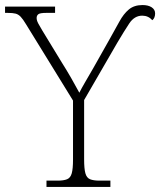

<svg xmlns="http://www.w3.org/2000/svg" viewBox="-30 -740 646 760"><path d="M154 0V-25H198Q222 -25 235.5 -30.5Q249 -36 254 -54Q259 -72 259 -108V-342L73 -644Q61 -664 52 -673.5Q43 -683 32 -686Q21 -689 0 -689H-10V-714H188V-689H154Q128 -689 121.5 -683.5Q115 -678 115 -669Q115 -659 121.5 -647Q128 -635 137 -620L215 -492Q234 -462 251.5 -431.5Q269 -401 284 -373Q292 -389 306.5 -414Q321 -439 339 -470L405 -587Q426 -624 442.5 -654.5Q459 -685 480 -702.5Q501 -720 534 -720Q557 -720 570.5 -711Q584 -702 584 -687Q584 -669 573 -660Q557 -678 533 -678Q502 -678 481.5 -647Q461 -616 435 -572L303 -344V-109Q303 -72 308 -54Q313 -36 326.5 -30.5Q340 -25 364 -25H407V0Z"/></svg>

Font: Noto Serif ExtraLight
Style: Regular
Weight: 200
Designer: Monotype Design Team
Foundry: Monotype Imaging Inc.
Version: Version 2.015; ttfautohint (v1.8.4.7-5d5b)